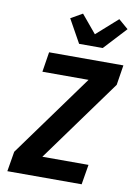

<svg xmlns="http://www.w3.org/2000/svg" viewBox="-105 -1068 811 1135"><g transform="rotate(10 300.0 -500.0)"><path d="M21 0 41 -120 400 -615H123L142 -735H588L569 -615L210 -120H487L467 0ZM308 -815 230 -955 300 -995 390 -887 517 -1000 575 -950 450 -815Z"/></g></svg>

Font: Iosevka Heavy Extended
Style: Italic
Weight: 900
Width: 7
Italic angle: -9°
Monospace: yes
Designer: Belleve Invis
Foundry: Belleve Invis
Version: Version 32.5.0; ttfautohint (v1.8.4)